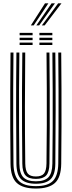

<svg xmlns="http://www.w3.org/2000/svg" viewBox="-20 -1112 426 1140"><path d="M193.2 7.5Q116.2 7.5 79.9 -25.6Q43.5 -58.8 42.5 -139.8Q41.5 -235.2 41 -346.4Q40.5 -457.5 40.9 -573.6Q41.2 -689.8 42.5 -800H60Q58.8 -697.8 58.4 -581.6Q58 -465.5 58.4 -351.4Q58.8 -237.2 60 -140.8Q61 -69.8 91.5 -38.2Q122 -6.8 193.2 -6.8Q264.2 -6.8 294.6 -38.2Q325 -69.8 326 -140.8Q327.2 -235.5 327.6 -346.8Q328 -458 327.6 -574.1Q327.2 -690.2 326 -800H343.5Q344.5 -697.8 345 -585.4Q345.5 -473 345.1 -359.4Q344.8 -245.8 343.5 -139.8Q342.5 -58.5 306 -25.5Q269.5 7.5 193.2 7.5ZM193.2 -21Q133.5 -21 105.9 -47.6Q78.2 -74.2 77.5 -140Q75.8 -297.5 75.6 -462.9Q75.5 -628.2 77.5 -800H95Q93.5 -691.5 93.1 -577.9Q92.8 -464.2 93.2 -353Q93.8 -241.8 95 -140.5Q95.8 -82.8 118.8 -59.1Q141.8 -35.5 193.2 -35.5Q244.2 -35.5 267.2 -59.1Q290.2 -82.8 291 -140.5Q292.2 -241.2 292.8 -352Q293.2 -462.8 292.8 -576.5Q292.2 -690.2 291 -800H308.5Q310.5 -635.2 310.4 -464.1Q310.2 -293 308.5 -140Q307.8 -74.8 280.5 -47.9Q253.2 -21 193.2 -21ZM193.2 -49.8Q151 -49.8 132 -70.1Q113 -90.5 112.5 -141Q111.2 -235.8 110.8 -346.6Q110.2 -457.5 110.6 -573.6Q111 -689.8 112.5 -800H129.8Q128.2 -642 128 -480.5Q127.8 -319 130 -141Q130.8 -98.5 145 -81.4Q159.2 -64.2 193.2 -64.2Q227 -64.2 241.1 -81.4Q255.2 -98.5 256 -141Q257.5 -262.8 257.9 -372.1Q258.2 -481.5 257.8 -586.5Q257.2 -691.5 256.2 -800H273.5Q274.8 -698.2 275.2 -582.6Q275.8 -467 275.2 -352.8Q274.8 -238.5 273.5 -141Q273 -90 253.9 -69.9Q234.8 -49.8 193.2 -49.8ZM214 -902.5V-916.8H290.8V-902.5ZM96.5 -902.5V-916.8H173.5V-902.5ZM96.5 -873.8V-888H173.5V-873.8ZM214 -873.8V-888H290.8V-873.8ZM96.5 -845V-859.2H173.5V-845ZM214 -845V-859.2H290.8V-845ZM163.2 -961.2 247.2 -1092.2H267.2L180 -961.2ZM228.5 -961.2 325.2 -1092.2H345L245.2 -961.2ZM195.8 -961.2 286.2 -1092.2H306.2L212.5 -961.2Z"/></svg>

Font: Big Shoulders Inline Display SemiBold
Style: Regular
Weight: 600
Designer: Patric King
Foundry: XO Type Co
Version: Version 1.000